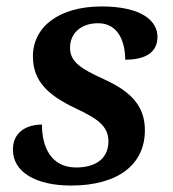

<svg xmlns="http://www.w3.org/2000/svg" viewBox="-20 -565 535 595"><path d="M200 10C348 10 429 -57 429 -161C429 -236 387 -281 301 -320C231 -352 197 -373 197 -417C197 -460 229 -493 284 -493C348 -493 368 -433 368 -380C430 -380 468 -402 468 -451C468 -499 421 -545 295 -545C164 -545 82 -483 82 -390C82 -312 131 -269 213 -230C283 -197 316 -174 316 -127C316 -74 277 -46 216 -46C139 -46 110 -108 110 -179C68 -179 20 -160 20 -101C20 -32 91 10 200 10Z"/></svg>

Font: Noto Serif SemiBold
Style: Italic
Weight: 600
Italic angle: -12°
Designer: Monotype Design Team
Foundry: Monotype Imaging Inc.
Version: Version 2.014